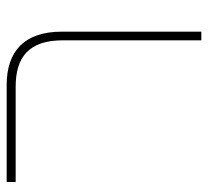

<svg xmlns="http://www.w3.org/2000/svg" viewBox="-44 -580 624 576"><g transform="rotate(-90 268.0 -292.0)"><path d="M435 0H461V-419C461 -531 402 -584 301 -584H10V-557H296C384 -557 435 -518 435 -416Z"/></g></svg>

Font: Noto Sans Hebrew Condensed Thin
Style: Regular
Weight: 100
Width: 3
Designer: Monotype Design Team
Foundry: Monotype Imaging Inc.
Version: Version 2.004